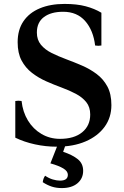

<svg xmlns="http://www.w3.org/2000/svg" viewBox="-20 -734 632 979"><path d="M269 14Q213 14 158 2Q103 -10 58 -32V-219Q74 -222 90 -219Q96 -163 122.5 -119.5Q149 -76 191.5 -51Q234 -26 286 -26Q358 -26 399 -59.5Q440 -93 440 -150Q440 -188 420 -213Q400 -238 367 -255.5Q334 -273 294.5 -287.5Q255 -302 215.5 -319.5Q176 -337 143 -362.5Q110 -388 90 -425.5Q70 -463 70 -519Q70 -582 99.5 -625.5Q129 -669 183 -691.5Q237 -714 309 -714Q372 -714 417 -702Q462 -690 497 -669V-502Q481 -499 465 -502Q456 -579 414.5 -626.5Q373 -674 302 -674Q240 -674 204 -647Q168 -620 168 -568Q168 -531 188.5 -506Q209 -481 243 -464Q277 -447 317.5 -432Q358 -417 398.5 -399.5Q439 -382 473 -356.5Q507 -331 527.5 -293Q548 -255 548 -198Q548 -135 513.5 -87.5Q479 -40 416.5 -13Q354 14 269 14ZM210 162Q229 175 249 181Q269 187 286 187Q326 187 326 157Q326 139 303 125Q280 111 237 99L276 0H316L302 40Q350 56 377 78Q404 100 404 137Q404 176 375 200.5Q346 225 295 225Q267 225 244 217.5Q221 210 198 195Q200 176 210 162Z"/></svg>

Font: Poltawski Nowy Medium
Style: Regular
Weight: 500
Version: Version 1.001;gftools[0.9.25]